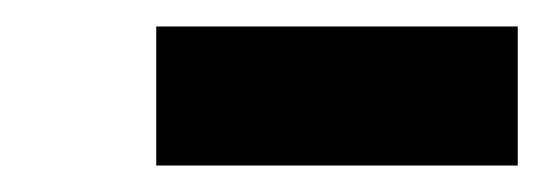

<svg xmlns="http://www.w3.org/2000/svg" viewBox="-20 -359 411 145"><path d="M98 -234V-339H371V-234Z"/></svg>

Font: NotoSansHansBold
Style: Bold
Weight: 700
Designer: Ryoko NISHIZUKA  (kana & ideographs); Paul D. Hunt (Latin, Greek & Cyrillic); Wenlong ZHANG  (bopomofo); Sandoll Communi
Foundry: Adobe Systems Incorporated
Version: Version 1.00;December 8, 2021;FontCreator 13.0.0.2675 64-bit